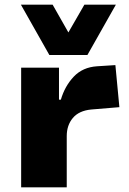

<svg xmlns="http://www.w3.org/2000/svg" viewBox="-20 -797 551 817"><path d="M70 0V-509H231V-373H239Q256 -431 294 -471Q332 -511 393 -515L471 -520L488 -341L368 -331Q316 -326 290 -295Q264 -264 264 -218V0ZM190 -563 69 -777H204L271 -659L339 -777H473L352 -563Z"/></svg>

Font: Nunito Sans 6pt Black
Style: Regular
Weight: 900
Version: Version 3.101;gftools[0.9.27]